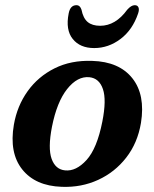

<svg xmlns="http://www.w3.org/2000/svg" viewBox="-20 -709 596 741"><path d="M336 -474Q440 -471 490.8 -407Q541.5 -343 524 -234.5Q511 -157 467.2 -100.8Q423.5 -44.5 358.8 -14.8Q294 15 218 12Q116.5 8.5 65.8 -55.2Q15 -119 33.5 -227.5Q46 -300 86.5 -356.8Q127 -413.5 190.5 -445.2Q254 -477 336 -474ZM231 -51.5Q273.5 -47 314 -91.5Q354.5 -136 375 -240Q391.5 -323.5 377.2 -365.2Q363 -407 325 -411Q279 -415.5 239.2 -365.5Q199.5 -315.5 180.5 -219.5Q164.5 -137 179.2 -96Q194 -55 231 -51.5ZM366.5 -609.5Q426 -609.5 471 -671.5Q486.5 -689 500 -689Q511 -689 514.5 -680.2Q518 -671.5 513 -657Q491.5 -593.5 445 -558.5Q398.5 -523.5 343.5 -523.5Q289 -523.5 260.8 -558.5Q232.5 -593.5 245 -657Q251 -689 275 -689Q289 -689 294.5 -671.5Q301 -638.5 318.5 -624Q336 -609.5 366.5 -609.5Z"/></svg>

Font: Fraunces 9pt Soft SemiBold
Style: Italic
Weight: 600
Italic angle: -16°
Version: Version 1.000;[b76b70a41]